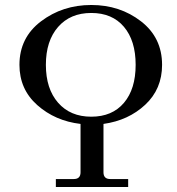

<svg xmlns="http://www.w3.org/2000/svg" viewBox="-20 -750 708 770"><path d="M346 -282Q430 -282 477 -337.5Q524 -393 524 -490Q524 -587 477 -642.5Q430 -698 346 -698Q262 -698 213 -642Q164 -586 164 -490Q164 -394 213 -338Q262 -282 346 -282ZM204 0V-32H276Q303 -32 303 -59V-253Q201 -265 129.5 -328.5Q58 -392 58 -490Q58 -599 144.5 -664.5Q231 -730 346 -730Q461 -730 545.5 -664.5Q630 -599 630 -490Q630 -393 562.5 -330Q495 -267 395 -253V-59Q395 -32 422 -32H494V0Z"/></svg>

Font: Old Standard TT
Style: Regular
Weight: 400
Designer: Alexey Kryukov <alexios@thessalonica.org.ru>
Version: Version 2.2